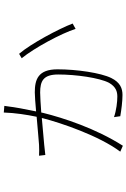

<svg xmlns="http://www.w3.org/2000/svg" viewBox="157 -802 685 1040"><g transform="rotate(-90 500.0 -282.5)"><path d="M728 -522 704 -508C759 -441 839 -293 863 -216L892 -232C864 -306 782 -460 728 -522ZM176 -414 180 -380C195 -382 215 -384 235 -386L380 -399L379 -393C353 -293 284 -89 198 26L230 40C324 -107 381 -283 408 -392L410 -402C454 -405 495 -408 518 -408C581 -408 616 -391 616 -310C616 -214 598 -87 571 -35C549 3 523 10 496 10C468 10 423 5 385 -8L390 26C424 32 471 38 505 38C540 38 573 26 597 -23C625 -80 644 -210 644 -314C644 -420 588 -437 519 -437C500 -437 461 -434 416 -430C428 -486 440 -553 442 -574C443 -583 444 -588 446 -602L410 -605C408 -543 398 -480 387 -427C327 -422 265 -416 235 -414C214 -413 195 -413 176 -414Z"/></g></svg>

Font: Noto Sans CJK SC Thin
Style: Regular
Weight: 100
Designer: Ryoko NISHIZUKA 西塚涼子 (kana, bopomofo & ideographs); Paul D. Hunt (Latin, Greek & Cyrillic); Sandoll Communications 산돌커뮤니
Foundry: Adobe
Version: Version 2.004;hotconv 1.0.118;makeotfexe 2.5.65603